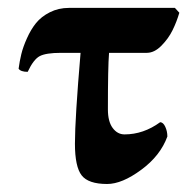

<svg xmlns="http://www.w3.org/2000/svg" viewBox="-20 -454 481 484"><path d="M183.1 -320.8C173.7 -210.1 168.9 -133.8 168.9 -91.8C168.9 -53.1 174.6 -26.4 185.8 -12C197 2.5 218.4 9.8 250 9.8C275.1 9.8 303.7 -2.1 335.9 -25.9C368.2 -49.6 390.1 -77.6 401.9 -109.9C401.9 -118.7 400.1 -126.8 396.7 -134.3C393.3 -141.8 389 -145.7 383.8 -146C355.8 -125.5 325.8 -115.2 293.9 -115.2C281.9 -115.2 271.9 -120.7 263.9 -131.6C255.9 -142.5 252 -158 252 -178.2C252 -249.2 252.9 -296.7 254.9 -320.8H350.1C362.8 -320.8 375.1 -326.8 387 -338.9C398.8 -350.9 408.2 -363.9 415 -377.9C421.9 -391.9 427.6 -406.6 432.1 -421.9L420.9 -434.1H153.8C136.2 -434.1 120.2 -430.4 105.7 -423.1C91.2 -415.8 79.6 -406.7 70.8 -395.8C62 -384.8 54.4 -372.1 47.9 -357.4C41.3 -342.8 36.6 -329.4 33.7 -317.4C30.8 -305.3 28.5 -293.1 26.9 -280.8C30.4 -275.6 38.1 -272.9 49.8 -272.9C59.6 -293.8 69.7 -307 80.1 -312.5C90.5 -318 108.4 -320.8 133.8 -320.8Z"/></svg>

Font: Linux Biolinum G
Style: Bold
Weight: 700
Designer: Philipp H. Poll
Foundry: Philipp H. Poll
Version: Version 1.1.0